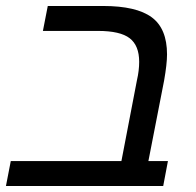

<svg xmlns="http://www.w3.org/2000/svg" viewBox="-32 -619 652 639"><path d="M110.8 -516.1 127 -599.1H311Q421.9 -599.1 472.9 -561.5Q523.9 -523.9 523.9 -438Q523.9 -406.2 514.2 -351.1L461.9 -83H526.9L511.2 0H-12.2L3.9 -83H372.1L423.8 -352.1Q431.2 -384.3 431.2 -413.1Q431.2 -467.3 399.7 -491.7Q368.2 -516.1 293.9 -516.1Z"/></svg>

Font: Cousine
Style: Italic
Weight: 400
Italic angle: -12°
Monospace: yes
Designer: Steve Matteson
Foundry: Monotype Imaging Inc.
Version: Version 1.21